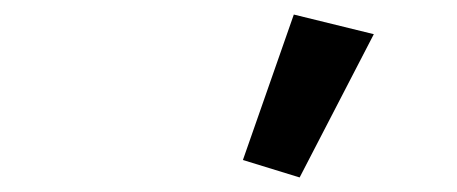

<svg xmlns="http://www.w3.org/2000/svg" viewBox="-20 -825 629 264"><path d="M392 -581 314 -605 384 -805 494 -778Z"/></svg>

Font: IBM Plex Sans SmBld
Style: Italic
Weight: 600
Italic angle: -11°
Designer: Mike Abbink, Paul van der Laan, Pieter van Rosmalen
Foundry: Bold Monday
Version: Version 3.005